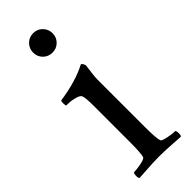

<svg xmlns="http://www.w3.org/2000/svg" viewBox="-242 -758 791 791"><g transform="rotate(-45 153.0 -363.0)"><path d="M36.1 -434.6Q36.1 -436 36.1 -438Q36.1 -446.8 38.6 -450.7Q135.3 -464.4 200.7 -498.5Q204.6 -498.5 208.7 -491.7Q212.9 -484.9 212.9 -480.5Q205.1 -424.8 205.1 -405.8V-368.2V-131.3Q205.1 -65.9 210.9 -47.4Q211.4 -44.4 216.1 -41.7Q220.7 -39.1 227.5 -37.4Q234.4 -35.6 242.4 -33.9Q250.5 -32.2 258.3 -31.2Q266.1 -30.3 272.2 -29.8Q278.3 -29.3 282.2 -29.3Q286.1 -24.4 286.1 -11.7Q286.1 -1 282.2 3.4Q266.6 2.4 242.2 1Q217.8 -0.5 199.2 -1.5Q180.7 -2.4 160.9 -2.4Q141.1 -2.4 122.8 -1.5Q104.5 -0.5 80.6 1Q56.6 2.4 41 3.4Q36.6 -1 36.9 -12.9Q37.1 -24.9 41 -29.3Q57.1 -29.3 83.5 -34.4Q109.9 -39.6 112.3 -47.4Q117.7 -65.9 117.7 -131.3V-342.3Q117.7 -387.2 112.3 -400.9Q108.4 -409.7 90.3 -414.8Q72.3 -419.9 60.1 -420.7Q47.9 -421.4 38.6 -421.4Q36.6 -422.9 36.1 -434.6ZM112.5 -631.6Q96.2 -647.9 96.2 -671.6Q96.2 -695.3 112.5 -711.9Q128.9 -728.5 152.8 -728.5Q176.8 -728.5 193.1 -711.9Q209.5 -695.3 209.5 -671.6Q209.5 -647.9 193.1 -631.6Q176.8 -615.2 152.8 -615.2Q128.9 -615.2 112.5 -631.6Z"/></g></svg>

Font: Crimson
Style: Regular
Weight: 400
Version: Version 0.8